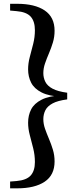

<svg xmlns="http://www.w3.org/2000/svg" viewBox="-20 -819 420 1016"><path d="M335.6 -328.3V-293Q285.6 -286.6 258.3 -271.8Q230.9 -257.1 220.1 -235.6Q209.3 -214.1 209.3 -188.3Q209.3 -163.5 218.3 -137.7Q227.2 -112 239.1 -84.2Q250.9 -56.5 259.9 -26.9Q268.8 2.6 268.8 35.4Q268.8 107.4 216.5 142.5Q164.2 177.6 70.8 177.6H33.5V141.7L67.3 139Q120 134.5 142.4 109.6Q164.7 84.8 164.7 38.5Q164.7 1.6 155.7 -34.2Q146.7 -70.1 137.7 -104Q128.7 -138 128.7 -169.4Q128.7 -208.7 144.8 -240.1Q160.8 -271.6 200.4 -291.6Q240 -311.7 310.1 -315.1V-306.2Q240 -309.7 200.4 -329.7Q160.8 -349.8 144.8 -381.6Q128.7 -413.4 128.7 -452Q128.7 -484.1 137.7 -517.7Q146.7 -551.3 155.7 -587Q164.7 -622.7 164.7 -658.8Q164.7 -706.2 142.4 -731Q120 -755.8 67.3 -760.1L33.5 -763.1V-798.9H70.8Q164.2 -798.9 216.5 -763.7Q268.8 -728.5 268.8 -656.4Q268.8 -623.7 259.9 -594.2Q250.9 -564.6 239.1 -537Q227.2 -509.4 218.3 -483.4Q209.3 -457.4 209.3 -432.3Q209.3 -407.2 220.1 -385.7Q230.9 -364.2 258.3 -349.7Q285.6 -335.1 335.6 -328.3Z"/></svg>

Font: Noto Serif JP
Style: Regular
Weight: 200
Designer: Ryoko NISHIZUKA 西塚涼子 (kana & ideographs); Frank Grießhammer (Latin, Greek & Cyrillic); Wenlong ZHANG 张文龙 (bopomofo); San
Foundry: Adobe
Version: Version 2.001;hotconv 1.1.0;makeotfexe 2.6.0